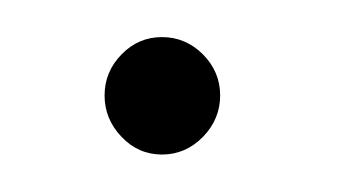

<svg xmlns="http://www.w3.org/2000/svg" viewBox="-20 -288 182 103"><path d="M45.2 -214.6Q36.1 -224.1 36.1 -236.8Q36.1 -249.5 45.2 -258.8Q54.2 -268.1 66.9 -268.1Q79.6 -268.1 88.9 -258.8Q98.1 -249.5 98.1 -236.8Q98.1 -224.1 88.9 -214.6Q79.6 -205.1 66.9 -205.1Q54.2 -205.1 45.2 -214.6Z"/></svg>

Font: RawengulkSans
Style: Regular
Weight: 500
Designer: gluk (gluksza@wp.pl)
Foundry: gluk (gluksza@wp.pl)
Version: Version 0.94